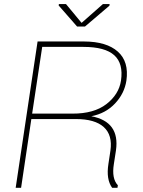

<svg xmlns="http://www.w3.org/2000/svg" viewBox="-20 -912 694 933"><path d="M332 -359.9Q436.5 -359.4 497.1 -406.2Q557.6 -453.1 567.9 -520Q580.1 -603 535.2 -643.6Q490.2 -684.1 385.3 -684.1H185.1L136.2 -359.9ZM389.2 -710.4Q498 -710 552.7 -661.1Q607.4 -612.3 594.2 -520Q584.5 -457.5 539.1 -409.2Q493.7 -360.8 423.8 -347.2Q563.5 -320.8 543.5 -181.2L533.2 -114.3Q522 -43.9 552.7 -11.7L550.8 0.5H524.9Q495.1 -40.5 506.8 -115.2L516.6 -180.2Q527.3 -255.4 484.4 -294.4Q441.4 -333.5 348.6 -333.5H132.3L82.5 0.5H56.2L162.6 -710.4ZM376.5 -800.8 480 -892.1H512.7L511.7 -884.3L393.1 -783.2H354.5L265.1 -885.3L266.1 -892.1H300.8Z"/></svg>

Font: Roboto-ThinItalic
Style: Italic
Weight: 250
Italic angle: -12°
Designer: Google
Version: Version 1.100141; 2013; ttfautohint (v0.94.14-c901) -l 8 -r 